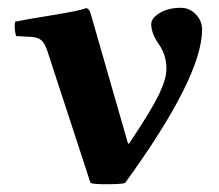

<svg xmlns="http://www.w3.org/2000/svg" viewBox="-20 -463 564 494"><path d="M102.1 -331.1Q95.2 -352.1 86.2 -359.6Q77.1 -367.2 59.1 -368.2L22 -370.1Q19 -376 18.1 -388.4Q17.1 -400.9 19 -407.2Q41 -412.1 112.5 -423.6Q184.1 -435.1 201.2 -441.9Q209 -441.9 212.9 -429.2L308.1 -98.1Q310.1 -92.8 311 -92.8Q312 -92.8 315.4 -98.1Q316.9 -100.1 317.4 -101.6Q369.6 -179.7 388.9 -219.7Q408.2 -259.8 408.2 -286.1Q408.2 -321.3 388.7 -349.1Q369.1 -377 369.1 -400.9Q369.1 -416 390.6 -429.4Q412.1 -442.9 445.8 -442.9Q467.8 -442.9 483.9 -426Q500 -409.2 500 -387.2Q500 -265.1 301.8 7.8Q294.9 10.7 257.6 11Q220.2 11.2 212.9 7.8Z"/></svg>

Font: Linux Biolinum O
Style: Bold
Weight: 700
Designer: Philipp H. Poll
Foundry: Philipp H. Poll
Version: Version 1.3.2